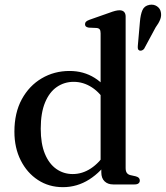

<svg xmlns="http://www.w3.org/2000/svg" viewBox="-20 -781 702 813"><path d="M409 -82 406 -85.5V-640Q406 -651.5 402.2 -656.5Q398.5 -661.5 389.5 -662.5L356 -664Q347 -665.5 343.5 -669Q340 -672.5 340 -678.5Q340 -685 344.2 -689.2Q348.5 -693.5 359.5 -697.5L442 -726.5Q458 -732.5 468 -735Q478 -737.5 486 -737.5Q499 -737.5 505.5 -730.5Q512 -723.5 512 -711.5V-69.5Q512 -56 517 -49Q522 -42 532 -39.5L554.5 -34.5Q563.5 -32 567.8 -27.8Q572 -23.5 572 -16.5Q572 -9 566.5 -4.5Q561 0 549 0H459.5Q436.5 0 422.8 -13.2Q409 -26.5 409 -51ZM41 -223.5Q41 -303 72.2 -360.5Q103.5 -418 156.5 -449.2Q209.5 -480.5 274.5 -480.5Q334 -480.5 380.8 -451.2Q427.5 -422 456 -368L431 -342.5Q405.5 -387.5 369.2 -411Q333 -434.5 292 -434.5Q252.5 -434.5 220.8 -412.8Q189 -391 170.8 -347Q152.5 -303 152.5 -236Q152.5 -172.5 170 -130Q187.5 -87.5 218.2 -65.8Q249 -44 288 -44Q328.5 -44 364.8 -67.8Q401 -91.5 431 -138L447.5 -112Q409 -53.5 357.8 -21Q306.5 11.5 246.5 11.5Q187 11.5 140.8 -18.8Q94.5 -49 67.8 -102Q41 -155 41 -223.5ZM572.5 -689Q575 -719 583 -737.8Q591 -756.5 613 -760.5Q631 -763.5 644.5 -754.5Q658 -745.5 661 -730Q664.5 -714 658.2 -698.2Q652 -682.5 639 -665L590 -574Q586 -569.5 581 -567.5Q576 -565.5 570.5 -567Q565 -569.5 564 -574.8Q563 -580 563.5 -586Z"/></svg>

Font: Fraunces 10pt
Style: Regular
Weight: 400
Version: Version 1.000;[b76b70a41]